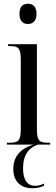

<svg xmlns="http://www.w3.org/2000/svg" viewBox="-20 -772 300 1025"><path d="M129 -644C154 -644 175 -659 175 -698C175 -738 154 -752 129 -752C103 -752 84 -738 84 -698C84 -659 103 -644 129 -644ZM17 0H159C89 21 51 64 51 130C51 198 92 233 153 233C176 233 198 228 215 219V208C197 217 180 220 167 220C127 220 103 189 103 127C103 53 136 16 182 0H248V-10H237C190 -10 177 -20 177 -84V-536H23V-526H33C78 -526 91 -515 91 -452V-85C91 -20 78 -10 30 -10H17Z"/></svg>

Font: Noto Serif Display ExtraCondensed
Style: Regular
Weight: 400
Width: 2
Designer: Monotype Design Team
Foundry: Monotype Imaging Inc.
Version: Version 2.009